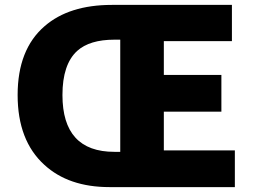

<svg xmlns="http://www.w3.org/2000/svg" viewBox="-20 -764 1040 784"><path d="M427 0Q260 0 161 -91Q52 -190 52 -376Q52 -562 162 -657Q262 -744 437 -744H927V-596H649V-458H884V-308H649V-150H939V0ZM471 -144V-602H447Q346 -602 295 -556Q235 -501 235 -376Q235 -144 447 -144Z"/></svg>

Font: Source Han Sans CN Heavy
Style: Bold
Weight: 900
Designer: Ryoko NISHIZUKA (kana & ideographs); Paul D. Hunt (Latin, Greek & Cyrillic); Wenlong ZHANG (bopomofo); Sandoll Communica
Foundry: Adobe Systems Incorporated
Version: Version 1.000;PS 1;hotconv 1.0.78;makeotf.lib2.5.61930